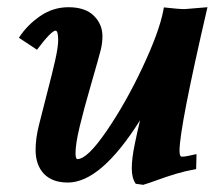

<svg xmlns="http://www.w3.org/2000/svg" viewBox="-20 -511 623 540"><path d="M170.9 2.4Q127 2.4 103.5 -22.2Q80.1 -46.9 80.1 -89.8Q80.1 -121.1 89.4 -158.7Q95.2 -183.1 111.1 -243.9Q127 -304.7 135.3 -341.8Q143.6 -378.9 143.6 -397.9Q143.6 -424.8 136.2 -424.8Q124.5 -424.8 84 -371.1L33.2 -404.8Q55.7 -439.9 92.3 -465.3Q128.9 -490.7 172.4 -490.7Q219.7 -490.7 243.9 -466.8Q268.1 -442.9 268.1 -409.2Q268.1 -390.6 263.7 -372.1Q257.3 -346.7 236.6 -275.4Q215.8 -204.1 204.1 -155Q192.4 -106 192.4 -80.6Q192.4 -63.5 197.8 -63.5Q225.6 -63.5 279.8 -142.6Q334 -221.7 381.1 -322Q428.2 -422.4 439.5 -482.4Q440.4 -487.3 440.9 -490.2Q482.4 -485.4 499 -485.4L563.5 -490.7Q484.9 -152.3 484.9 -86.9Q484.9 -70.3 491.7 -70.3Q502.4 -70.3 532.7 -77.6L531.7 -35.6Q500.5 -29.8 475.1 -22.2Q449.7 -14.6 424.6 -5.4Q399.4 3.9 382.8 8.8L361.8 5.9Q350.6 -9.8 350.6 -37.6Q350.6 -65.9 359.4 -107.4Q366.2 -141.1 374 -172.9Q263.7 2.4 170.9 2.4Z"/></svg>

Font: Flanker
Style: Bold Italic
Weight: 700
Italic angle: -12°
Designer: Flanker
Version: Version 2.000